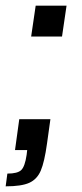

<svg xmlns="http://www.w3.org/2000/svg" viewBox="-42 -530 291 678"><path d="M68 -401 84 -510H193L177 -401ZM52 17 54 0H11L26 -109H136L124 -23Q115 42 102 72.5Q89 103 61.5 115.5Q34 128 -22 128L-16 83Q20 83 33 70.5Q46 58 52 17Z"/></svg>

Font: Assailand Medium
Style: Italic
Weight: 500
Italic angle: -8°
Designer: Hector Gatti with collaboration of the Omnibus-Type team
Foundry: Omnibus-Type
Version: Version 0.072;October 19, 2019;FontCreator 12.0.0.2547 64-bi